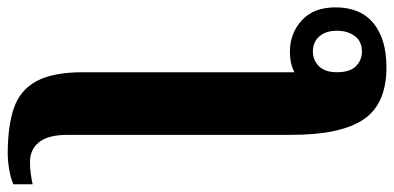

<svg xmlns="http://www.w3.org/2000/svg" viewBox="-370 -516 1044 509"><g transform="rotate(90 152.5 -262.0)"><path d="M305 240Q232 240 184.5 223.5Q137 207 113.5 163.5Q90 120 90 40V-520Q67 -508 36 -508Q-13 -508 -47.5 -539.5Q-82 -571 -82 -629Q-82 -695 -40 -729.5Q2 -764 77 -764Q174 -764 215 -703.5Q256 -643 256 -512V81Q256 133 275.5 157Q295 181 327 181Q344 181 358.5 179Q373 177 387 174V225Q375 231 351 235.5Q327 240 305 240ZM35 -569Q58 -569 74 -585Q90 -601 90 -633Q90 -667 74 -683Q58 -699 35 -699Q8 -699 -6 -680Q-20 -661 -20 -633Q-20 -603 -5 -586Q10 -569 35 -569Z"/></g></svg>

Font: Noto Serif SemiCondensed ExtraBold
Style: Regular
Weight: 800
Width: 4
Designer: Monotype Design Team
Foundry: Monotype Imaging Inc.
Version: Version 2.015